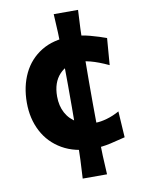

<svg xmlns="http://www.w3.org/2000/svg" viewBox="-92 -755 722 971"><g transform="rotate(-10 268.5 -270.0)"><path d="M252.8 151.9Q259 53.8 260.3 -34.5Q261.6 -122.9 261.6 -212.3V-328.2Q261.6 -417.7 260.3 -506.1Q259 -594.4 252.8 -692.5H377.7Q371.7 -594.4 370.4 -506.1Q369.1 -417.7 369.1 -328.2V-212.3Q369.1 -122.9 370.4 -34.5Q371.7 53.8 377.7 151.9ZM329.3 11.9Q238 11.9 173.4 -25.4Q108.8 -62.7 75 -127.6Q41.1 -192.5 41.1 -275Q41.1 -358.5 72.7 -424.3Q104.3 -490 165.9 -528Q227.5 -566 317.6 -566Q366.9 -566 415.3 -552.7Q463.8 -539.4 497.6 -526.8L486.7 -389.5Q434.2 -414.1 394.4 -424.5Q354.7 -435 334.9 -435Q273.6 -432.8 235.5 -391.9Q197.3 -351 197.3 -279.5Q197.3 -231.1 217.2 -194.3Q237 -157.6 274.8 -136.7Q312.5 -115.8 367.1 -114.9Q391.9 -114.9 424.7 -124.2Q457.5 -133.5 489.5 -151.4L497.9 -17.1Q466 -8.7 421.2 1.6Q376.4 11.9 329.3 11.9Z"/></g></svg>

Font: Pinar-VF-FD
Style: Regular
Weight: 300
Designer: Amin Abedi
Version: Version 3.0